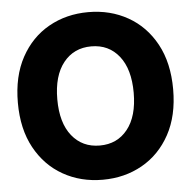

<svg xmlns="http://www.w3.org/2000/svg" viewBox="-53 -792 853 857"><g transform="rotate(-5 373.5 -363.5)"><path d="M373.5 11.7Q274.9 11.7 196 -33Q117.2 -77.6 71.3 -161.6Q25.4 -245.6 25.4 -363.3Q25.4 -481.9 71.3 -566.2Q117.2 -650.4 196 -694.8Q274.9 -739.3 373.5 -739.3Q471.7 -739.3 550.5 -694.8Q629.4 -650.4 675.3 -566.2Q721.2 -481.9 721.2 -363.3Q721.2 -245.1 675.3 -161.1Q629.4 -77.1 550.5 -32.7Q471.7 11.7 373.5 11.7ZM373.5 -141.6Q451.7 -141.6 498 -199.7Q544.4 -257.8 544.4 -363.3Q544.4 -469.2 498 -527.6Q451.7 -585.9 373.5 -585.9Q295.4 -585.9 248.8 -527.6Q202.1 -469.2 202.1 -363.3Q202.1 -257.8 248.8 -199.7Q295.4 -141.6 373.5 -141.6Z"/></g></svg>

Font: Inter Display ExtraBold
Style: Regular
Weight: 800
Designer: Rasmus Andersson
Foundry: rsms
Version: Version 4.000;git-a52131595